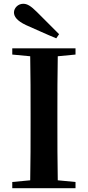

<svg xmlns="http://www.w3.org/2000/svg" viewBox="-20 -997 466 1017"><path d="M293 -816C253 -856 213 -896 176 -933C143 -966 124 -977 103 -977C75 -977 54 -954 54 -931C54 -910 69 -887 118 -864C171 -841 224 -816 278 -794ZM45 -708 140 -699C142 -597 142 -496 142 -394V-346C142 -243 142 -141 140 -42L45 -33V0H380V-33L286 -42C284 -143 284 -245 284 -347V-394C284 -497 284 -599 286 -699L380 -708V-741H45Z"/></svg>

Font: Noto Serif CJK HK
Style: Bold
Weight: 700
Designer: Ryoko NISHIZUKA 西塚涼子 (kana & ideographs); Frank Grießhammer (Latin, Greek & Cyrillic); Wenlong ZHANG 张文龙 (bopomofo); San
Foundry: Adobe
Version: Version 2.001;hotconv 1.1.0;makeotfexe 2.6.0